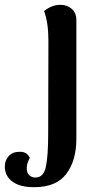

<svg xmlns="http://www.w3.org/2000/svg" viewBox="-120 -548 400 797"><path d="M-100 143Q-100 118 -84 100Q-68 82 -38 82Q-22 82 -12.5 88Q-3 94 4 107Q-9 130 -9 150Q-9 170 1.5 179.5Q12 189 27 189Q61 189 70.5 144Q80 99 80 8L81 -378Q81 -454 63 -502Q95 -528 130 -528Q159 -528 178 -511Q197 -494 197 -465V29Q197 118 155.5 173.5Q114 229 22 229Q-38 229 -69 205.5Q-100 182 -100 143Z"/></svg>

Font: Arima Madurai ExtraBold
Style: Regular
Weight: 800
Designer: Joana Correia and Natanael Gama
Foundry: NDISCOVER
Version: Version 1.019